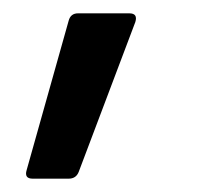

<svg xmlns="http://www.w3.org/2000/svg" viewBox="-20 -177 297 288"><path d="M20 78 83 -146Q86 -157 97 -157H174Q187 -157 183 -144L98 81Q94 91 83 91H29Q16 91 20 78Z"/></svg>

Font: Barlow SemiBold
Style: Italic
Weight: 600
Italic angle: -7°
Designer: Jeremy Tribby
Foundry: Tribby Type
Version: Version 1.408